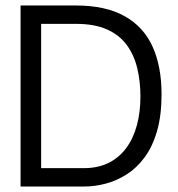

<svg xmlns="http://www.w3.org/2000/svg" viewBox="-20 -680 649 700"><path d="M96 0V-67H286Q337 -67 375.5 -86Q414 -105 440 -140Q466 -175 479 -223Q492 -271 492 -328Q492 -383 480.5 -431Q469 -479 442.5 -515.5Q416 -552 370.5 -572.5Q325 -593 257 -593H96V-660H256Q365 -660 434.5 -621Q504 -582 536.5 -509.5Q569 -437 569 -337Q569 -259 552.5 -202Q536 -145 507 -106Q478 -67 441.5 -44Q405 -21 365.5 -10.5Q326 0 287 0ZM55 0V-660H130V0Z"/></svg>

Font: Bricolage Grotesque 48pt Condensed ExtraBold Light
Style: Regular
Weight: 300
Version: Version 1.000;gftools[0.9.30]